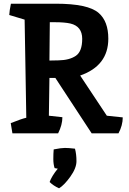

<svg xmlns="http://www.w3.org/2000/svg" viewBox="-20 -720 696 1037"><path d="M385 83Q393 113 393 150.5Q393 188 360 234Q327 280 299 297Q268 283 248 263Q259 232 292 191L275 188Q268 167 268 138.5Q268 110 270 87Q310 79 330.5 79Q351 79 385 83ZM281 -700Q456 -700 513 -650Q565 -605 565 -511Q565 -365 413 -312L557 -95L643 -86Q643 -43 620 0H475L279 -299H247L244 -95L317 -87Q317 -46 294 0H47L38 -55Q98 -79 122 -84Q120 -207 117 -381Q114 -555 113 -614L30 -639Q31 -662 39 -700ZM360 -593Q329 -600 277 -600H249Q247 -462 247 -393L296 -394Q355 -395 389.5 -418.5Q424 -442 424 -510Q424 -578 360 -593Z"/></svg>

Font: Inika
Style: Bold
Weight: 700
Version: Version 1.001